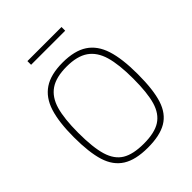

<svg xmlns="http://www.w3.org/2000/svg" viewBox="-239 -999 1143 1143"><g transform="rotate(-45 332.5 -427.0)"><path d="M66 0ZM66 -347Q66 -473 91 -552Q116 -631 174.5 -670Q233 -709 333 -709Q433 -709 491.5 -670.5Q550 -632 575.5 -552.5Q601 -473 601 -344Q601 -212 576.5 -136Q552 -60 494 -25.5Q436 9 334 9Q231 9 172.5 -28Q114 -65 90 -142Q66 -219 66 -347ZM563 -344Q563 -463 542 -534.5Q521 -606 471 -640.5Q421 -675 333 -675Q244 -675 194 -641Q144 -607 123.5 -536.5Q103 -466 103 -347Q103 -223 124 -154Q145 -85 194.5 -55Q244 -25 334 -25Q425 -25 474 -56.5Q523 -88 543 -156Q563 -224 563 -344ZM191 -863H478V-832H191Z"/></g></svg>

Font: Cairo ExtraLight
Style: Regular
Weight: 250
Designer: Mohamed Gaber, the designers of Titillium
Foundry: Kief Type Foundry
Version: Version 2.009; ttfautohint (v1.5.33-1714) -l 8 -r 50 -G 200 